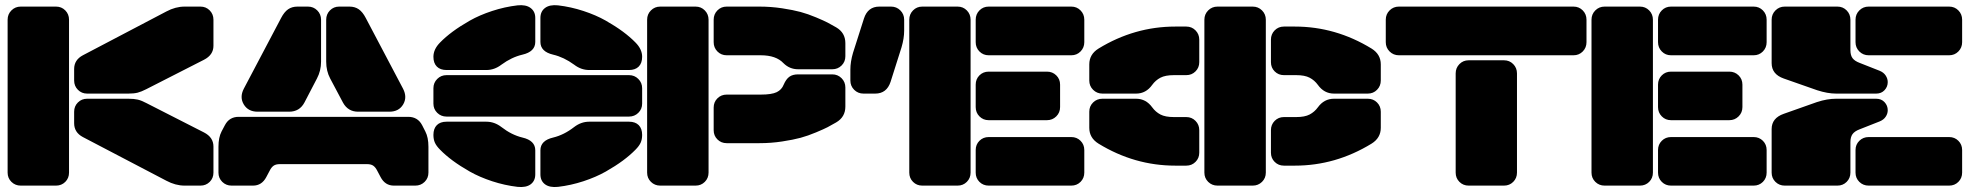

<svg xmlns="http://www.w3.org/2000/svg" viewBox="-20 -726 7705 751"><path d="M250 -648.9V-50.8Q250 -29.3 235.4 -14.6Q220.7 0 199.2 0H61Q39.6 0 24.7 -14.6Q9.8 -29.3 9.8 -50.8V-648.9Q9.8 -670.4 24.7 -685.3Q39.6 -700.2 61 -700.2H199.2Q220.7 -700.2 235.4 -685.3Q250 -670.4 250 -648.9ZM270 -411.1V-456.1Q270 -491.7 304.2 -509.8L630.9 -681.2Q666.5 -700.2 702.1 -700.2H764.2Q785.6 -700.2 800.3 -685.3Q814.9 -670.4 814.9 -648.9V-546.9Q814.9 -511.2 777.8 -492.2L551.8 -377Q532.7 -367.2 518.3 -363.5Q503.9 -359.9 481.9 -359.9H320.8Q299.3 -359.9 284.7 -374.8Q270 -389.6 270 -411.1ZM270 -244.1V-289.1Q270 -310.5 284.7 -325.2Q299.3 -339.8 320.8 -339.8H481.9Q504.4 -339.8 518.8 -336.4Q533.2 -333 551.8 -323.2L777.8 -208Q814.9 -189 814.9 -152.8V-50.8Q814.9 -29.3 800.3 -14.6Q785.6 0 764.2 0H702.1Q666.5 0 630.9 -19L304.2 -189.9Q270 -208 270 -244.1Z M1143.6 -700.2H1184.6Q1206.1 -700.2 1220.9 -685.3Q1235.8 -670.4 1235.8 -648.9V-484.9Q1235.8 -449.2 1219.7 -418.9L1170.9 -325.2Q1151.9 -289.1 1110.8 -289.1H987.8Q950.7 -289.1 933.6 -317.4Q916.5 -345.7 933.6 -378.9L1079.6 -655.8Q1091.8 -679.2 1106.9 -689.7Q1122.1 -700.2 1143.6 -700.2ZM1306.6 -700.2H1346.7Q1368.2 -700.2 1383.3 -689.7Q1398.4 -679.2 1410.6 -655.8L1556.6 -378.9Q1573.7 -345.7 1556.9 -317.4Q1540 -289.1 1502.9 -289.1H1380.9Q1341.3 -289.1 1321.8 -324.2L1271.5 -418.9Q1255.9 -448.2 1255.9 -484.9V-648.9Q1255.9 -670.4 1270.5 -685.3Q1285.2 -700.2 1306.6 -700.2ZM913.6 -269H1576.7Q1613.8 -269 1630.9 -236.8L1643.6 -211.9Q1655.8 -188.5 1655.8 -151.9V-50.8Q1655.8 -29.3 1640.9 -14.6Q1626 0 1604.5 0H1520.5Q1486.3 0 1468.8 -33.2L1455.6 -58.1Q1448.7 -71.8 1439.9 -77.9Q1431.2 -84 1415.5 -84H1074.7Q1059.1 -84 1050.3 -77.9Q1041.5 -71.8 1034.7 -58.1L1021.5 -33.2Q1003.9 0 969.7 0H885.7Q864.3 0 849.4 -14.6Q834.5 -29.3 834.5 -50.8V-151.9Q834.5 -188.5 846.7 -211.9L859.9 -236.8Q877 -269 913.6 -269Z M2004.4 -705.1Q2037.1 -708.5 2055.4 -694.8Q2073.7 -681.2 2073.7 -655.8V-562Q2073.7 -523.9 2023.4 -512.2Q1981.4 -502.4 1941.4 -473.1Q1914.1 -452.1 1882.3 -452.1H1726.6Q1702.1 -452.1 1688.7 -465.6Q1675.3 -479 1675.3 -503.9Q1675.3 -533.7 1701.7 -560.1Q1722.2 -581.1 1750.7 -602.3Q1779.3 -623.5 1817.6 -645.3Q1856 -667 1905 -683.1Q1954.1 -699.2 2004.4 -705.1ZM2162.6 -705.1Q2212.9 -699.2 2262 -683.1Q2311 -667 2349.4 -645.3Q2387.7 -623.5 2416.3 -602.3Q2444.8 -581.1 2465.3 -560.1Q2491.7 -533.7 2491.7 -503.9Q2491.7 -479 2478.3 -465.6Q2464.8 -452.1 2440.4 -452.1H2284.7Q2252.9 -452.1 2225.6 -473.1Q2185.5 -502.4 2143.6 -512.2Q2093.8 -523.9 2093.8 -562V-655.8Q2093.8 -681.2 2111.8 -694.8Q2129.9 -708.5 2162.6 -705.1ZM1726.6 -432.1H2440.4Q2461.9 -432.1 2476.8 -417.2Q2491.7 -402.3 2491.7 -380.9V-320.8Q2491.7 -299.3 2476.8 -284.7Q2461.9 -270 2440.4 -270H1726.6Q1705.1 -270 1690.2 -284.7Q1675.3 -299.3 1675.3 -320.8V-380.9Q1675.3 -402.3 1690.2 -417.2Q1705.1 -432.1 1726.6 -432.1ZM2004.4 4.9Q1954.1 -1 1905 -17.1Q1856 -33.2 1817.6 -54.9Q1779.3 -76.7 1750.7 -97.9Q1722.2 -119.1 1701.7 -140.1Q1687 -154.8 1681.2 -167.7Q1675.3 -180.7 1675.3 -198.2Q1675.3 -223.1 1688.7 -236.6Q1702.1 -250 1726.6 -250H1882.3Q1914.1 -250 1941.4 -229Q1981 -198.2 2023.4 -188Q2073.7 -176.3 2073.7 -138.2V-43.9Q2073.7 -18.6 2055.7 -5.1Q2037.6 8.3 2004.4 4.9ZM2162.6 4.9Q2129.9 8.3 2111.8 -5.1Q2093.8 -18.6 2093.8 -43.9V-138.2Q2093.8 -176.3 2143.6 -188Q2186 -198.2 2225.6 -229Q2252.9 -250 2284.7 -250H2440.4Q2464.8 -250 2478.3 -236.6Q2491.7 -223.1 2491.7 -198.2Q2491.7 -180.7 2485.8 -167.7Q2480 -154.8 2465.3 -140.1Q2444.8 -119.1 2416.3 -97.9Q2387.7 -76.7 2349.4 -54.9Q2311 -33.2 2262 -17.1Q2212.9 -1 2162.6 4.9Z M2700.7 0H2562.5Q2541 0 2526.1 -14.6Q2511.2 -29.3 2511.2 -50.8V-648.9Q2511.2 -670.4 2526.1 -685.3Q2541 -700.2 2562.5 -700.2H2700.7Q2722.2 -700.2 2736.8 -685.3Q2751.5 -670.4 2751.5 -648.9V-50.8Q2751.5 -29.3 2736.8 -14.6Q2722.2 0 2700.7 0ZM2955.6 -509.8H2822.3Q2800.8 -509.8 2786.1 -524.7Q2771.5 -539.6 2771.5 -561V-648.9Q2771.5 -670.4 2786.1 -685.3Q2800.8 -700.2 2822.3 -700.2H2950.7Q2995.6 -700.2 3039.1 -693.6Q3082.5 -687 3111.3 -679.2Q3140.1 -671.4 3172.1 -658Q3204.1 -644.5 3217 -637.7Q3230 -630.9 3250.5 -619.1Q3286.6 -598.1 3286.6 -557.1V-505.9Q3286.6 -484.4 3271.7 -469.7Q3256.8 -455.1 3235.4 -455.1H3101.6Q3068.4 -455.1 3044.4 -479Q3015.6 -509.8 2955.6 -509.8ZM2822.3 -356H2955.6Q2998.5 -356 3018.1 -365.5Q3037.6 -375 3045.4 -395Q3054.7 -416.5 3067.6 -425.8Q3080.6 -435.1 3101.6 -435.1H3235.4Q3256.8 -435.1 3271.7 -420.2Q3286.6 -405.3 3286.6 -383.8V-309.1Q3286.6 -268.1 3250.5 -247.1Q3230 -235.4 3217 -228.5Q3204.1 -221.7 3172.1 -208.3Q3140.1 -194.8 3111.3 -187Q3082.5 -179.2 3039.1 -172.6Q2995.6 -166 2950.7 -166H2822.3Q2800.8 -166 2786.1 -180.7Q2771.5 -195.3 2771.5 -216.8V-305.2Q2771.5 -326.7 2786.1 -341.3Q2800.8 -356 2822.3 -356Z M3419.4 -700.2H3465.3Q3486.8 -700.2 3501.7 -685.3Q3516.6 -670.4 3516.6 -648.9V-606Q3516.6 -576.2 3506.3 -541L3463.4 -405.8Q3448.2 -359.9 3403.3 -359.9H3357.4Q3335.9 -359.9 3321 -374.8Q3306.2 -389.6 3306.2 -411.1V-454.1Q3306.2 -483.9 3316.4 -519L3359.4 -653.8Q3374.5 -700.2 3419.4 -700.2ZM3725.6 0H3587.4Q3565.9 0 3551.3 -14.6Q3536.6 -29.3 3536.6 -50.8V-648.9Q3536.6 -670.4 3551.3 -685.3Q3565.9 -700.2 3587.4 -700.2H3725.6Q3747.1 -700.2 3761.7 -685.3Q3776.4 -670.4 3776.4 -648.9V-50.8Q3776.4 -29.3 3761.7 -14.6Q3747.1 0 3725.6 0ZM4170.4 -509.8H3847.2Q3825.7 -509.8 3811 -524.7Q3796.4 -539.6 3796.4 -561V-648.9Q3796.4 -670.4 3811 -685.3Q3825.7 -700.2 3847.2 -700.2H4170.4Q4191.9 -700.2 4206.5 -685.3Q4221.2 -670.4 4221.2 -648.9V-561Q4221.2 -539.6 4206.5 -524.7Q4191.9 -509.8 4170.4 -509.8ZM4075.2 -255.9H3847.2Q3825.7 -255.9 3811 -270.8Q3796.4 -285.6 3796.4 -307.1V-395Q3796.4 -416.5 3811 -431.2Q3825.7 -445.8 3847.2 -445.8H4075.2Q4096.7 -445.8 4111.6 -431.2Q4126.5 -416.5 4126.5 -395V-307.1Q4126.5 -285.6 4111.6 -270.8Q4096.7 -255.9 4075.2 -255.9ZM4170.4 0H3847.2Q3825.7 0 3811 -14.6Q3796.4 -29.3 3796.4 -50.8V-139.2Q3796.4 -160.6 3811 -175.3Q3825.7 -189.9 3847.2 -189.9H4170.4Q4191.9 -189.9 4206.5 -175.3Q4221.2 -160.6 4221.2 -139.2V-50.8Q4221.2 -29.3 4206.5 -14.6Q4191.9 0 4170.4 0Z M4879.9 0H4742.2Q4720.7 0 4705.8 -14.6Q4690.9 -29.3 4690.9 -50.8V-648.9Q4690.9 -670.4 4705.8 -685.3Q4720.7 -700.2 4742.2 -700.2H4879.9Q4901.4 -700.2 4916.3 -685.3Q4931.2 -670.4 4931.2 -648.9V-50.8Q4931.2 -29.3 4916.3 -14.6Q4901.4 0 4879.9 0ZM4620.1 -432.1H4571.8Q4538.1 -432.1 4519 -422.1Q4500 -412.1 4486.8 -394Q4462.4 -359.9 4423.8 -359.9H4292Q4270.5 -359.9 4255.6 -374.8Q4240.7 -389.6 4240.7 -411.1V-474.1Q4240.7 -513.7 4276.9 -536.1Q4417.5 -622.1 4577.1 -622.1H4620.1Q4641.6 -622.1 4656.2 -607.2Q4670.9 -592.3 4670.9 -570.8V-482.9Q4670.9 -461.4 4656.2 -446.8Q4641.6 -432.1 4620.1 -432.1ZM5049.8 -432.1H5002Q4980.5 -432.1 4965.8 -446.8Q4951.2 -461.4 4951.2 -482.9V-570.8Q4951.2 -592.3 4965.8 -607.2Q4980.5 -622.1 5002 -622.1H5044.9Q5204.1 -622.1 5344.7 -536.1Q5380.9 -513.7 5380.9 -474.1V-411.1Q5380.9 -389.6 5366.2 -374.8Q5351.6 -359.9 5330.1 -359.9H5197.8Q5159.2 -359.9 5134.8 -394Q5121.6 -412.1 5102.5 -422.1Q5083.5 -432.1 5049.8 -432.1ZM4571.8 -268.1H4620.1Q4641.6 -268.1 4656.2 -253.2Q4670.9 -238.3 4670.9 -216.8V-128.9Q4670.9 -107.4 4656.2 -92.8Q4641.6 -78.1 4620.1 -78.1H4577.1Q4417.5 -78.1 4276.9 -164.1Q4240.7 -186.5 4240.7 -226.1V-289.1Q4240.7 -310.5 4255.6 -325.2Q4270.5 -339.8 4292 -339.8H4423.8Q4462.4 -339.8 4486.8 -306.2Q4500 -288.1 4519 -278.1Q4538.1 -268.1 4571.8 -268.1ZM5002 -268.1H5049.8Q5083.5 -268.1 5102.5 -278.1Q5121.6 -288.1 5134.8 -306.2Q5159.2 -339.8 5197.8 -339.8H5330.1Q5351.6 -339.8 5366.2 -325.2Q5380.9 -310.5 5380.9 -289.1V-226.1Q5380.9 -186.5 5344.7 -164.1Q5204.1 -78.1 5044.9 -78.1H5002Q4980.5 -78.1 4965.8 -92.8Q4951.2 -107.4 4951.2 -128.9V-216.8Q4951.2 -238.3 4965.8 -253.2Q4980.5 -268.1 5002 -268.1Z M6134.8 -509.8H5451.7Q5430.2 -509.8 5415.3 -524.7Q5400.4 -539.6 5400.4 -561V-648.9Q5400.4 -670.4 5415.3 -685.3Q5430.2 -700.2 5451.7 -700.2H6134.8Q6156.2 -700.2 6170.9 -685.3Q6185.5 -670.4 6185.5 -648.9V-561Q6185.5 -539.6 6170.9 -524.7Q6156.2 -509.8 6134.8 -509.8ZM5862.8 0H5724.6Q5703.1 0 5688.5 -14.6Q5673.8 -29.3 5673.8 -50.8V-439Q5673.8 -460.4 5688.5 -475.3Q5703.1 -490.2 5724.6 -490.2H5862.8Q5884.3 -490.2 5898.9 -475.3Q5913.6 -460.4 5913.6 -439V-50.8Q5913.6 -29.3 5898.9 -14.6Q5884.3 0 5862.8 0Z M6394.5 0H6256.3Q6234.9 0 6220 -14.6Q6205.1 -29.3 6205.1 -50.8V-648.9Q6205.1 -670.4 6220 -685.3Q6234.9 -700.2 6256.3 -700.2H6394.5Q6416 -700.2 6430.7 -685.3Q6445.3 -670.4 6445.3 -648.9V-50.8Q6445.3 -29.3 6430.7 -14.6Q6416 0 6394.5 0ZM6839.4 -509.8H6516.1Q6494.6 -509.8 6480 -524.7Q6465.3 -539.6 6465.3 -561V-648.9Q6465.3 -670.4 6480 -685.3Q6494.6 -700.2 6516.1 -700.2H6839.4Q6860.8 -700.2 6875.5 -685.3Q6890.1 -670.4 6890.1 -648.9V-561Q6890.1 -539.6 6875.5 -524.7Q6860.8 -509.8 6839.4 -509.8ZM6744.1 -255.9H6516.1Q6494.6 -255.9 6480 -270.8Q6465.3 -285.6 6465.3 -307.1V-395Q6465.3 -416.5 6480 -431.2Q6494.6 -445.8 6516.1 -445.8H6744.1Q6765.6 -445.8 6780.5 -431.2Q6795.4 -416.5 6795.4 -395V-307.1Q6795.4 -285.6 6780.5 -270.8Q6765.6 -255.9 6744.1 -255.9ZM6839.4 0H6516.1Q6494.6 0 6480 -14.6Q6465.3 -29.3 6465.3 -50.8V-139.2Q6465.3 -160.6 6480 -175.3Q6494.6 -189.9 6516.1 -189.9H6839.4Q6860.8 -189.9 6875.5 -175.3Q6890.1 -160.6 6890.1 -139.2V-50.8Q6890.1 -29.3 6875.5 -14.6Q6860.8 0 6839.4 0Z M7318.8 -359.9H7162.1Q7128.4 -359.9 7087.9 -373L6957 -418.9Q6909.7 -435.5 6909.7 -479V-648.9Q6909.7 -670.4 6924.6 -685.3Q6939.5 -700.2 6960.9 -700.2H7167Q7188.5 -700.2 7203.1 -685.3Q7217.8 -670.4 7217.8 -648.9V-529.8Q7217.8 -509.8 7226.1 -498.5Q7234.4 -487.3 7253.9 -480L7332 -449.2Q7347.7 -442.9 7355.7 -430.7Q7363.8 -418.5 7363.8 -404.8Q7363.8 -386.7 7351.3 -373.3Q7338.9 -359.9 7318.8 -359.9ZM7654.8 -648.9V-561Q7654.8 -539.6 7640.1 -524.7Q7625.5 -509.8 7604 -509.8H7289.1Q7267.6 -509.8 7252.7 -524.7Q7237.8 -539.6 7237.8 -561V-648.9Q7237.8 -670.4 7252.7 -685.3Q7267.6 -700.2 7289.1 -700.2H7604Q7625.5 -700.2 7640.1 -685.3Q7654.8 -670.4 7654.8 -648.9ZM7162.1 -339.8H7318.8Q7338.9 -339.8 7351.3 -326.4Q7363.8 -313 7363.8 -294.9Q7363.8 -281.2 7355.7 -269.3Q7347.7 -257.3 7332 -251L7253.9 -220.2Q7234.4 -212.9 7226.1 -201.4Q7217.8 -189.9 7217.8 -169.9V-50.8Q7217.8 -29.3 7203.1 -14.6Q7188.5 0 7167 0H6960.9Q6939.5 0 6924.6 -14.6Q6909.7 -29.3 6909.7 -50.8V-221.2Q6909.7 -264.2 6957 -280.8L7087.9 -327.1Q7127 -339.8 7162.1 -339.8ZM7654.8 -139.2V-50.8Q7654.8 -29.3 7640.1 -14.6Q7625.5 0 7604 0H7289.1Q7267.6 0 7252.7 -14.6Q7237.8 -29.3 7237.8 -50.8V-139.2Q7237.8 -160.6 7252.7 -175.3Q7267.6 -189.9 7289.1 -189.9H7604Q7625.5 -189.9 7640.1 -175.3Q7654.8 -160.6 7654.8 -139.2Z"/></svg>

Font: Nastup Soft
Style: Regular
Weight: 400
Designer: Maksym Kobuzan
Foundry: Zakznak
Version: Version 1.020;hotconv 1.0.109;makeotfexe 2.5.65596